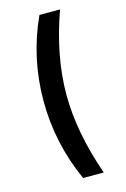

<svg xmlns="http://www.w3.org/2000/svg" viewBox="-130 -797 646 988"><g transform="rotate(-15 192.5 -302.5)"><path d="M294.9 131.8H185.1Q90.8 -76.2 90.8 -303.2Q90.8 -531.7 185.1 -736.8H294.9Q212.9 -508.3 212.9 -303.2Q212.9 -102.1 294.9 131.8Z"/></g></svg>

Font: Perun
Style: Bold
Weight: 700
Foundry: Copyright (c) Stefan Peev, Context Ltd, 2016
Version: Version 1.0000